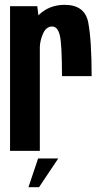

<svg xmlns="http://www.w3.org/2000/svg" viewBox="-20 -623 424 793"><path d="M236 -308.5Q236 -441 227 -477.2Q218 -513.5 195.5 -513.5Q170.5 -513.5 157.5 -483.5Q146 -457.5 144.5 -430V0H21.5V-597.5H134L138.5 -560Q139.5 -561 140.5 -561.5Q183.5 -603 247 -603Q330.5 -603 344.5 -529.8Q358.5 -456.5 358.5 -308.5ZM97.5 150.2 137.4 31.5H220.6L141.2 150.2Z"/></svg>

Font: Anybody Condensed SemiBold
Style: Regular
Weight: 600
Width: 3
Designer: Tyler Finck
Foundry: Etcetera Type Company
Version: Version 1.010; ttfautohint (v1.8.3) -l 8 -r 50 -G 200 -x 14 